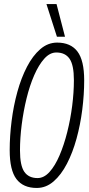

<svg xmlns="http://www.w3.org/2000/svg" viewBox="-20 -921 441 951"><path d="M162 10Q95 10 61.5 -34Q28 -78 28 -177Q28 -247 37.5 -322Q47 -397 66 -466Q85 -535 113.5 -590Q142 -645 179.5 -677.5Q217 -710 263 -710Q330 -710 363.5 -666Q397 -622 397 -523Q397 -453 387.5 -378Q378 -303 359 -234Q340 -165 311.5 -110Q283 -55 245.5 -22.5Q208 10 162 10ZM166 -39Q198 -39 225.5 -69.5Q253 -100 275 -151.5Q297 -203 313 -266.5Q329 -330 337.5 -396.5Q346 -463 346 -524Q346 -599 324.5 -630Q303 -661 259 -661Q227 -661 199.5 -630.5Q172 -600 149.5 -548.5Q127 -497 111.5 -433.5Q96 -370 87.5 -303.5Q79 -237 79 -176Q79 -101 100.5 -70Q122 -39 166 -39ZM262 -739 210 -901H260L302 -739Z"/></svg>

Font: Georama Condensed Light
Style: Italic
Weight: 300
Width: 3
Italic angle: -9°
Designer: Jean-Baptiste Levee
Foundry: Production Type
Version: Version 1.000